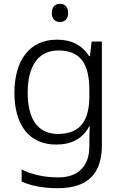

<svg xmlns="http://www.w3.org/2000/svg" viewBox="-20 -752 644 1012"><path d="M296 -732C270 -732 253 -715 253 -684C253 -653 270 -636 296 -636C322 -636 339 -653 339 -684C339 -715 322 -732 296 -732ZM280 -543C137 -543 56 -435 56 -263C56 -88 138 10 276 10C358 10 417 -22 450 -86H453C452 -65 451 -33 451 -9V19C451 120 396 183 288 183C211 183 144 167 94 141V205C144 227 205 240 284 240C447 240 517 159 517 14V-533H463L454 -456H450C414 -512 359 -543 280 -543ZM288 -486C405 -486 451 -415 451 -276V-246C451 -123 409 -46 285 -46C181 -46 126 -122 126 -263C126 -404 181 -486 288 -486Z"/></svg>

Font: Noto Sans Thaana Light
Style: Regular
Weight: 300
Designer: David Williams
Foundry: Google Inc.
Version: Version 3.001